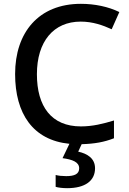

<svg xmlns="http://www.w3.org/2000/svg" viewBox="-20 -744 675 1004"><path d="M477 136C477 83 435 59 389 49L407 10C475 8 525 -1 576 -21V-114C520 -97 465 -83 403 -83C249 -83 173 -187 173 -356C173 -527 260 -631 402 -631C465 -631 518 -612 564 -591L604 -681C547 -709 475 -724 403 -724C181 -724 59 -573 59 -357C59 -150 152 -11 343 8L307 83C358 90 394 103 394 136C394 166 370 177 326 177C306 177 285 175 271 171V233C284 237 307 240 331 240C426 240 477 201 477 136Z"/></svg>

Font: Noto Sans Canadian Aboriginal Medium
Style: Regular
Weight: 500
Designer: Monotype Design Team, Typotheque's Kevin King
Foundry: Monotype Imaging Inc.
Version: Version 2.004